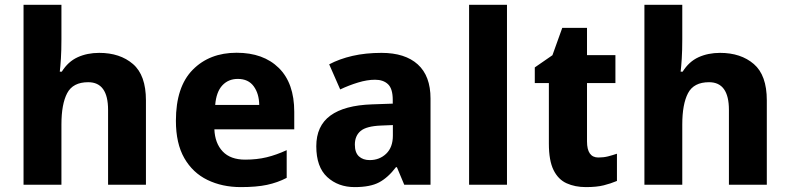

<svg xmlns="http://www.w3.org/2000/svg" viewBox="-20 -762 3258 792"><path d="M233.4 -742.2V-599.6Q233.4 -553.2 231.2 -519.5Q229 -485.8 226.6 -466.3H234.9Q260.7 -507.8 300.3 -525.9Q339.8 -543.9 389.2 -543.9Q475.1 -543.9 528.6 -497.8Q582 -451.7 582 -348.1V0H425.8V-308.6Q425.8 -422.9 343.8 -422.9Q280.8 -422.9 257.1 -377.7Q233.4 -332.5 233.4 -248.5V0H77.1V-742.2Z M956.1 -544.4Q1066.4 -544.4 1130.1 -481.7Q1193.8 -418.9 1193.8 -300.8V-228.5H864.3Q866.7 -170.9 898.7 -137.2Q930.7 -103.5 991.2 -103.5Q1040 -103.5 1080.1 -113.3Q1120.1 -123 1162.6 -142.6V-28.3Q1125 -8.8 1081.5 0.5Q1038.1 9.8 973.6 9.8Q896.5 9.8 835.7 -19.8Q774.9 -49.3 740.2 -109.9Q705.6 -170.4 705.6 -263.7Q705.6 -403.8 774.9 -474.1Q844.2 -544.4 956.1 -544.4ZM960.9 -436.5Q921.9 -436.5 897 -409.7Q872.1 -382.8 867.7 -329.1H1049.3Q1048.8 -375.5 1026.6 -406Q1004.4 -436.5 960.9 -436.5Z M1553.7 -543.9Q1650.9 -543.9 1703.4 -496.3Q1755.9 -448.7 1755.9 -355.5V0H1647.5L1617.2 -72.3H1613.3Q1580.6 -29.3 1543.9 -9.8Q1507.3 9.8 1442.9 9.8Q1375 9.8 1329.8 -31.7Q1284.7 -73.2 1284.7 -158.7Q1284.7 -242.7 1342.8 -285.2Q1400.9 -327.6 1514.2 -331.5L1600.1 -334.5V-350.1Q1600.1 -396 1580.6 -414.6Q1561 -433.1 1527.3 -433.1Q1494.6 -433.1 1457 -421.6Q1419.4 -410.2 1383.3 -393.1L1337.9 -496.6Q1379.9 -519 1434.1 -531.5Q1488.3 -543.9 1553.7 -543.9ZM1600.6 -246.1 1551.8 -244.1Q1491.2 -241.7 1467.5 -221.7Q1443.8 -201.7 1443.8 -165.5Q1443.8 -132.3 1460.7 -116.9Q1477.5 -101.6 1504.9 -101.6Q1545.4 -101.6 1573 -127.9Q1600.6 -154.3 1600.6 -202.6Z M2071.3 -742.2V0H1915V-742.2Z M2448.2 -112.3Q2469.7 -112.3 2488 -116.9Q2506.3 -121.6 2524.9 -127.9V-15.6Q2499.5 -4.9 2470.5 2.4Q2441.4 9.8 2397 9.8Q2352.1 9.8 2317.4 -5.9Q2282.7 -21.5 2263.4 -60.5Q2244.1 -99.6 2244.1 -169.4V-419.4H2186V-483.9L2258.8 -534.2L2299.3 -647H2401.4V-534.7H2518.6V-419.4H2401.4V-178.7Q2401.4 -112.3 2448.2 -112.3Z M2794.4 -742.2V-599.6Q2794.4 -553.2 2792.2 -519.5Q2790 -485.8 2787.6 -466.3H2795.9Q2821.8 -507.8 2861.3 -525.9Q2900.9 -543.9 2950.2 -543.9Q3036.1 -543.9 3089.6 -497.8Q3143.1 -451.7 3143.1 -348.1V0H2986.8V-308.6Q2986.8 -422.9 2904.8 -422.9Q2841.8 -422.9 2818.1 -377.7Q2794.4 -332.5 2794.4 -248.5V0H2638.2V-742.2Z"/></svg>

Font: Lunasima
Style: Bold
Weight: 700
Designer: The DocRepair Project, Monotype Design Team
Foundry: Google
Version: Version 2.009